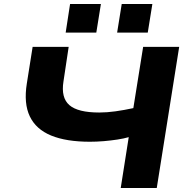

<svg xmlns="http://www.w3.org/2000/svg" viewBox="-20 -939 942 959"><path d="M583 0 623 -254Q599 -247 566.5 -242Q534 -237 498.5 -234Q463 -231 429 -231Q311 -231 235.5 -262Q160 -293 129 -357.5Q98 -422 114 -522L143 -705H323L297 -532Q284 -451 326.5 -414Q369 -377 476 -377Q514 -377 557 -383Q600 -389 646 -399L695 -705H875L763 0ZM565 -776 588 -919H741L718 -776ZM308 -776 330 -919H484L461 -776Z"/></svg>

Font: Nunito Sans 10pt Expanded ExtraBold
Style: Italic
Weight: 800
Width: 7
Italic angle: -9°
Designer: Vernon Adams
Foundry: Vernon Adams
Version: Version 3.101;gftools[0.9.27]